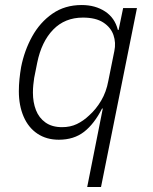

<svg xmlns="http://www.w3.org/2000/svg" viewBox="-20 -544 607 764"><path d="M327 200 389 -112H386Q355 -51 314.5 -19.5Q274 12 214 12Q165 12 129 -12Q93 -36 74 -80Q55 -124 55 -181Q55 -205 57.5 -229.5Q60 -254 64 -277Q77 -343 108 -399Q139 -455 188.5 -489.5Q238 -524 305 -524Q359 -524 398 -498.5Q437 -473 449 -425H452L470 -512H525L382 200ZM227 -38Q260 -38 286 -50.5Q312 -63 335 -85Q362 -109 382.5 -143.5Q403 -178 411 -222L435 -341Q442 -374 431.5 -404.5Q421 -435 391 -454.5Q361 -474 310 -474Q238 -474 191.5 -426Q145 -378 128 -294L116 -234Q114 -220 112.5 -206Q111 -192 111 -175Q111 -137 123 -106Q135 -75 161 -56.5Q187 -38 227 -38Z"/></svg>

Font: IBM Plex Sans Light
Style: Italic
Weight: 300
Italic angle: -11.31°
Designer: Mike Abbink, Paul van der Laan, Pieter van Rosmalen
Foundry: Bold Monday
Version: Version 3.201